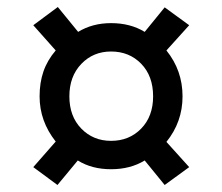

<svg xmlns="http://www.w3.org/2000/svg" viewBox="-20 -594 634 548"><path d="M75 -117 139 -190Q93 -248 93 -319Q93 -358 104 -390Q115 -422 139 -450L75 -522L145 -574L203 -503Q244 -528 297 -528Q352 -528 393 -503L450 -573L520 -522L455 -450Q501 -393 501 -319Q501 -246 455 -189L520 -117L450 -66L393 -136Q352 -111 297 -111Q242 -111 202 -136L144 -66ZM417 -319Q417 -377 383 -412Q349 -447 297 -447Q246 -447 212 -411.5Q178 -376 178 -319Q178 -262 212 -227Q246 -192 297 -192Q349 -192 383 -227Q417 -262 417 -319Z"/></svg>

Font: Maitree Medium
Style: Regular
Weight: 500
Designer: CadsonDemak Team
Foundry: CadsonDemak
Version: Version 1.000